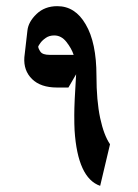

<svg xmlns="http://www.w3.org/2000/svg" viewBox="-20 -603 448 623"><path d="M305 0Q232 -25 222 -180Q221 -197 221 -230Q221 -269 227 -362L202 -319H165Q112 -319 84 -346.5Q56 -374 59 -417L69 -504Q72 -532 98.5 -557.5Q125 -583 166 -583Q224 -583 258 -524Q293 -465 293 -357Q293 -277 305 -220Q317 -164 337 -135ZM219 -425Q212 -446 195.5 -467Q179 -488 156 -488Q140 -488 128.5 -480Q117 -472 111 -463.5Q105 -455 104 -452Q104 -446 111 -435.5Q118 -425 141 -425Z"/></svg>

Font: Katibeh
Style: Regular
Weight: 400
Designer: Arabic design by Kourosh Beigpour, Latin design by Eduardo Tunni, engineering by Lasse Fister
Version: Version 1.000